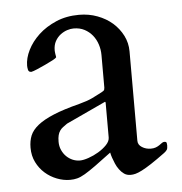

<svg xmlns="http://www.w3.org/2000/svg" viewBox="-41 -495 520 550"><g transform="rotate(-5 218.5 -220.0)"><path d="M260.3 -53.7Q232.4 -32.7 213.9 -19.3Q195.3 -5.9 182.4 1.7Q169.4 9.3 159.9 11.7Q150.4 14.2 139.2 14.2Q120.1 14.2 101.3 6.8Q82.5 -0.5 67.6 -13.7Q52.7 -26.9 43.5 -45.4Q34.2 -64 34.2 -87.4Q34.2 -106.9 40.5 -122.3Q46.9 -137.7 63.7 -151.1Q80.6 -164.6 109.4 -176.5Q138.2 -188.5 184.1 -200.2Q208 -206.5 222.7 -213.6Q237.3 -220.7 250 -227.5Q257.8 -231.4 258.8 -234.6Q259.8 -237.8 259.8 -240.2V-334Q259.8 -350.1 254.9 -365Q250 -379.9 240.7 -391.4Q231.4 -402.8 218 -409.9Q204.6 -417 186.5 -417Q178.2 -417 168.2 -413.8Q158.2 -410.6 148.9 -403.6Q139.6 -396.5 133.5 -385.5Q127.4 -374.5 127.4 -358.9Q127.4 -357.4 127.7 -354.5Q127.9 -351.6 128.4 -348.6Q128.9 -345.7 129.4 -343Q129.9 -340.3 129.9 -339.4Q128.4 -336.4 118.7 -331.3Q108.9 -326.2 96.4 -320.3Q84 -314.5 72.5 -309.6Q61 -304.7 55.7 -303.7Q47.9 -303.7 46.4 -310.3Q44.9 -316.9 44.9 -322.3Q44.9 -343.8 56.4 -366.9Q67.9 -390.1 88.9 -409.7Q109.9 -429.2 139.4 -441.9Q168.9 -454.6 205.6 -454.6Q233.9 -454.6 258.5 -445.3Q283.2 -436 301.3 -420.2Q319.3 -404.3 330.1 -383.1Q340.8 -361.8 340.8 -337.9V-80.6Q340.8 -68.8 352.1 -61.8Q363.3 -54.7 377.4 -54.7Q385.7 -54.7 391.6 -56.9Q397.5 -59.1 402.1 -62.3Q406.7 -65.4 410.2 -68.1Q413.6 -70.8 417.5 -70.8Q423.3 -70.8 424.1 -66.7Q424.8 -62.5 424.8 -60.1Q424.8 -51.3 422.4 -47.4Q419.9 -43.5 414.1 -39.1Q390.1 -21.5 374 -11Q357.9 -0.5 346.4 5.4Q335 11.2 327.4 13.2Q319.8 15.1 313.5 15.1Q302.2 15.1 294.4 9.5Q286.6 3.9 280.8 -4.2Q274.9 -12.2 271 -21.5Q267.1 -30.8 264.4 -38.6Q261.7 -46.4 260.3 -53.7ZM115.7 -97.2Q115.7 -84.5 120.6 -73.5Q125.5 -62.5 133.5 -54.7Q141.6 -46.9 151.6 -42.7Q161.6 -38.6 172.4 -38.6Q182.1 -38.6 197 -43.7Q211.9 -48.8 225.8 -57.1Q239.7 -65.4 249.8 -75.9Q259.8 -86.4 259.8 -97.2V-196.3Q259.8 -199.7 258.3 -199.7H257.8L144.5 -147Q137.7 -142.1 132.3 -138.2Q127 -134.3 123.3 -128.9Q119.6 -123.5 117.7 -116.2Q115.7 -108.9 115.7 -97.2Z"/></g></svg>

Font: Kurinto Book Core
Style: Regular
Weight: 400
Designer: Kurinto was developed by Clint Goss from a range of fonts that are compatible with the SIL Open Font License Version 1.1
Foundry: Clinton F. Goss
Version: Version 2.196; July 25, 2020